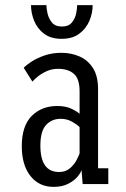

<svg xmlns="http://www.w3.org/2000/svg" viewBox="-20 -718 490 749"><path d="M189 11Q132 11 98.5 -31.8Q65 -74.5 65 -147.5Q65 -227.5 104 -266Q143 -304.5 203 -304.5Q237.5 -304.5 260.5 -293Q283.5 -281.5 290.5 -274V-361.5Q290.5 -410.5 268.2 -430Q246 -449.5 206.5 -449.5Q181.5 -449.5 160.8 -439.8Q140 -430 125.8 -418Q111.5 -406 106.5 -399.5L72.5 -453.5Q80.5 -462.5 101.2 -476.5Q122 -490.5 152.5 -501.2Q183 -512 219.5 -512Q258 -512 290.8 -497.5Q323.5 -483 343 -452Q362.5 -421 362.5 -371V-61.5H402.5V0H302.5L298 -55Q295 -43.5 281.8 -28Q268.5 -12.5 245.5 -0.8Q222.5 11 189 11ZM210.5 -47Q236.5 -47 253.2 -61.8Q270 -76.5 279 -94Q288 -111.5 290.5 -119.5V-222Q283.5 -230 263 -242.2Q242.5 -254.5 216.5 -254.5Q182 -254.5 159.8 -230.5Q137.5 -206.5 137.5 -150Q137.5 -47 210.5 -47ZM220.5 -566.5Q178 -566.5 151.8 -586.5Q125.5 -606.5 113.2 -636.8Q101 -667 101 -698H161Q161 -685 165.5 -665.2Q170 -645.5 182.8 -630Q195.5 -614.5 221.5 -614.5Q247.5 -614.5 260.2 -630Q273 -645.5 277 -665.2Q281 -685 281 -698H341.5Q341.5 -667 328.8 -636.8Q316 -606.5 289.2 -586.5Q262.5 -566.5 220.5 -566.5Z"/></svg>

Font: Trispace Condensed Light
Style: Regular
Weight: 300
Width: 3
Designer: Tyler Finck
Foundry: Etcetera Type Company
Version: Version 1.210; ttfautohint (v1.8.3)